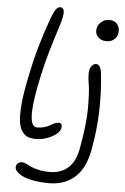

<svg xmlns="http://www.w3.org/2000/svg" viewBox="-65 -849 720 1110"><g transform="rotate(5 295.0 -294.5)"><path d="M164.1 -33.2Q137.2 -33.2 118.9 -40Q100.6 -46.9 85.2 -67.4Q69.8 -87.9 64.7 -123.3Q59.6 -158.7 64 -218.5Q68.4 -278.3 85 -360.8Q108.9 -480.5 132.1 -561.8Q155.3 -643.1 188 -734.9Q203.1 -773.9 214.1 -789.1Q225.1 -804.2 238.8 -804.2Q270 -804.2 257.8 -745.1Q252.9 -719.2 235.8 -668.7Q218.8 -618.2 194.6 -533.2Q170.4 -448.2 148.9 -340.8Q101.6 -100.1 165 -100.1Q188.5 -100.1 208.3 -106Q228 -111.8 239 -119.1Q250 -126.5 263.2 -132.3Q276.4 -138.2 288.1 -138.2Q311 -138.2 306.2 -108.9Q300.3 -79.6 255.9 -56.4Q211.4 -33.2 164.1 -33.2ZM522 -631.8Q489.7 -631.8 471.4 -651.9Q453.1 -671.9 459 -701.2Q463.4 -724.1 483.2 -740Q502.9 -755.9 527.8 -755.9Q560.5 -755.9 576.4 -733.2Q592.3 -710.4 585.9 -680.2Q582.5 -661.6 565.7 -646.7Q548.8 -631.8 522 -631.8ZM263.2 214.8Q211.9 214.8 171.1 207.3Q130.4 199.7 106.9 187.7Q83.5 175.8 72 162.1Q60.5 148.4 63 134.8Q69.3 107.9 99.1 107.9Q107.4 107.9 121.8 114.5Q136.2 121.1 151.4 128.9Q166.5 136.7 196 143.3Q225.6 149.9 261.2 149.9Q324.2 149.9 365.5 114Q406.7 78.1 420.9 7.8Q435.1 -64 442.1 -128.4Q449.2 -192.9 449.2 -235.4Q449.2 -277.8 447.3 -317.4Q445.3 -356.9 441.2 -378.4Q437 -399.9 436 -422.4Q435.1 -444.8 437 -453.1Q440.9 -474.1 451.4 -484.6Q461.9 -495.1 474.1 -495.1Q501.5 -495.1 506.8 -441.9Q519 -333 515.4 -219.7Q511.7 -106.4 488.8 9.8Q467.8 114.3 408.9 164.6Q350.1 214.8 263.2 214.8Z"/></g></svg>

Font: Shantell Sans Irregular Bouncy
Style: Italic
Weight: 300
Italic angle: -11.31°
Designer: Stephen Nixon, Anya Danilova, Shantell Martin
Foundry: Arrow Type
Version: Version 1.006;[9816181b4]